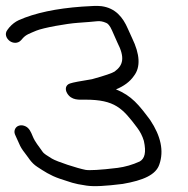

<svg xmlns="http://www.w3.org/2000/svg" viewBox="-31 -641 643 656"><path d="M46.5 -509.9C58 -523.2 71.3 -526.8 93.1 -536.3C116.7 -546 195.1 -560.3 235.7 -563.1C265 -565.1 286.3 -566.9 300 -568.4C310.2 -569.6 320.5 -567.9 331.8 -562.8L332.4 -562.5L333 -562.2C337 -560.7 344.4 -554.1 351.9 -536.6C359.9 -517.8 365.7 -504.6 370.1 -495.5C395.9 -445.2 390.7 -418.2 360.5 -396.5C353.3 -391.7 328.2 -382.7 283.3 -370.4C243.3 -363.9 218.3 -359.4 208.1 -355.8C192.5 -350.5 190.8 -335.6 198.1 -322.9C213.2 -296.9 240.1 -300.5 260.4 -300.5C361.5 -300.5 387.9 -271.1 437.7 -204.7C448.1 -190.9 455.2 -177 460.5 -159.8C469.4 -119.8 463.2 -98.9 446.4 -89.3C422 -78.1 395.9 -70.6 370.6 -67.4C311.4 -60 273 -58.4 261.4 -60.6C234.4 -65.7 163.5 -88.6 146.4 -99.1C130.2 -109.6 119.8 -114.5 113.7 -123.6C101.1 -142.5 89.1 -154.5 80.4 -176.1C74.6 -190.4 69 -203 56.7 -209.2C40.9 -217.1 24.3 -211.8 19.7 -198.2C17.5 -192 17.8 -185.6 22.3 -176.9L34.5 -150C38.5 -140.1 44.9 -129.5 53.2 -119.2C65.7 -103.8 74.5 -85.1 96.4 -70.9C118.3 -56.7 140 -41.7 173 -30.5C213.7 -17.7 216.6 -13.9 264.9 -6.8C290.3 -3 329.8 -5.3 388.2 -12.6C459.2 -24.8 502 -44 513.5 -79.4C529.5 -125 518.6 -176.2 482.3 -230.6L482.1 -230.9L481.9 -231.2C444 -282 418.7 -314.4 365.2 -335.5C391.6 -346.4 412.8 -361.5 426.5 -381.6C450.2 -411.9 446.8 -456.3 420.5 -510.5C416.6 -518.5 411.6 -529.4 405.7 -543.1C389 -581.8 363.6 -613.5 315.7 -619.9C302.4 -621.5 281.4 -620.8 249.3 -618.4C161.9 -612.1 88.3 -596.8 33.1 -572.1C20.9 -566.5 10.2 -558.1 0.6 -547.1L0.4 -546.9L-5.6 -539C-16.6 -524.9 -9 -509.2 2.4 -500.8C12.7 -493.2 30.2 -491.2 41.1 -503.8Z"/></svg>

Font: MewTooHand
Style: BdLta
Weight: 400
Designer: Mew Too, Robert Jablonski
Version: Version 0.77